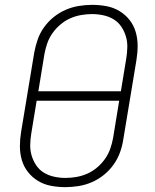

<svg xmlns="http://www.w3.org/2000/svg" viewBox="-20 -763 640 791"><path d="M249 8Q219 8 190 2.5Q161 -3 137 -17.5Q113 -32 95.5 -54Q78 -76 70 -103.5Q62 -131 62 -160.5Q62 -190 67 -220L121 -546Q126 -573 135 -599.5Q144 -626 161 -650Q178 -674 201 -692.5Q224 -711 250.5 -722.5Q277 -734 305 -738.5Q333 -743 360 -743Q390 -743 419 -737.5Q448 -732 472 -717.5Q496 -703 513.5 -681Q531 -659 539 -631.5Q547 -604 547 -574.5Q547 -545 542 -515L488 -189Q484 -162 474.5 -135.5Q465 -109 448 -85Q431 -61 408 -42.5Q385 -24 358.5 -12.5Q332 -1 304 3.5Q276 8 249 8ZM478 -387 500 -521Q504 -545 504.5 -568.5Q505 -592 498.5 -613.5Q492 -635 479.5 -653.5Q467 -672 448 -683.5Q429 -695 406 -700Q383 -705 359 -705Q337 -705 314 -701Q291 -697 269.5 -687.5Q248 -678 229 -662Q210 -646 196 -626Q182 -606 174.5 -584Q167 -562 163 -540L138 -387ZM250 -30Q272 -30 295 -34Q318 -38 339.5 -47.5Q361 -57 380 -73Q399 -89 413 -109Q427 -129 434.5 -151Q442 -173 446 -195L471 -348H131L109 -214Q105 -190 104.5 -166.5Q104 -143 110.5 -121.5Q117 -100 129.5 -81.5Q142 -63 161 -51.5Q180 -40 203 -35Q226 -30 250 -30Z"/></svg>

Font: Iosevka Extralight Extended
Style: Italic
Weight: 200
Width: 7
Italic angle: -9°
Monospace: yes
Designer: Belleve Invis
Foundry: Belleve Invis
Version: Version 32.5.0; ttfautohint (v1.8.4)